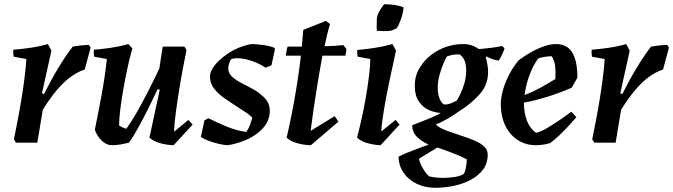

<svg xmlns="http://www.w3.org/2000/svg" viewBox="-20 -677 3194 911"><path d="M56 0 46 -16Q53 -50 62.5 -99Q72 -148 81 -202.5Q90 -257 96.5 -308Q103 -359 105 -397L45 -408Q42 -423 43 -441Q82 -444 126 -450.5Q170 -457 207 -468L224 -437L179 -234L189 -231Q223 -299 256.5 -354.5Q290 -410 325 -456Q365 -463 402 -464L410 -451L382 -347Q365 -342 348.5 -333Q332 -324 315 -312Q281 -287 248 -247.5Q215 -208 183 -156L157 0Z M512 12Q490 12 472.5 -1.5Q455 -15 444 -32.5Q433 -50 430 -62Q447 -143 463 -232Q479 -321 487 -397L427 -408Q424 -423 425 -441Q464 -444 507.5 -450.5Q551 -457 589 -468L608 -447Q596 -406 585 -355Q574 -304 565 -252.5Q556 -201 550.5 -156Q545 -111 545 -82Q559 -72 579 -66Q601 -95 628.5 -143Q656 -191 684 -246Q712 -301 736 -352L752 -456H855L865 -440Q858 -406 848.5 -356Q839 -306 830 -250Q821 -194 814 -141.5Q807 -89 806 -52L874 -108L894 -86L804 12Q789 12 767 8.5Q745 5 724 -3Q703 -11 689 -24L738 -251L728 -254Q707 -209 683.5 -162Q660 -115 637 -73Q614 -31 592 0Q571 5 551.5 8.5Q532 12 512 12Z M1062 12Q1046 12 1022 6.5Q998 1 974 -7.5Q950 -16 933 -27L950 -106L969 -116Q1008 -96 1055.5 -76.5Q1103 -57 1148 -51Q1159 -65 1166 -84Q1173 -103 1177 -119Q1165 -131 1148.5 -142.5Q1132 -154 1115 -164Q1085 -184 1052.5 -205.5Q1020 -227 998.5 -253Q977 -279 976 -313Q976 -332 989 -353Q1002 -374 1022 -392Q1090 -454 1174 -468Q1197 -468 1231.5 -463Q1266 -458 1284 -449V-441L1268 -367L1240 -356Q1213 -374 1181 -385.5Q1149 -397 1121 -400Q1095 -403 1076 -396Q1070 -386 1066.5 -373.5Q1063 -361 1063 -352Q1063 -331 1079.5 -315Q1096 -299 1121 -285.5Q1146 -272 1170 -260Q1204 -243 1232 -216Q1260 -189 1260 -152Q1260 -108 1232.5 -74.5Q1205 -41 1160 -19Q1115 3 1062 12Z M1455 12Q1439 12 1417 8.5Q1395 5 1374 -3Q1353 -11 1340 -24Q1351 -70 1363.5 -132.5Q1376 -195 1387.5 -266.5Q1399 -338 1408 -413H1336Q1338 -425 1340 -437.5Q1342 -450 1345 -456Q1360 -456 1377 -456Q1394 -456 1412 -456Q1416 -497 1419 -535L1526 -578L1546 -563Q1539 -541 1532.5 -514Q1526 -487 1520 -458Q1545 -458 1567.5 -459.5Q1590 -461 1609 -463L1624 -444L1619 -413H1510Q1498 -349 1487 -282.5Q1476 -216 1467.5 -156.5Q1459 -97 1454 -56L1568 -126L1586 -100Z M1737 -397 1677 -408Q1674 -422 1675 -440Q1714 -443 1759 -450Q1804 -457 1842 -468L1859 -437Q1823 -276 1807 -186Q1791 -96 1789 -53L1857 -108L1876 -86L1786 12Q1763 12 1728.5 3.5Q1694 -5 1674 -24Q1685 -65 1696.5 -117Q1708 -169 1717 -222Q1726 -275 1731.5 -321Q1737 -367 1737 -397ZM1768 -531Q1767 -543 1767.5 -561.5Q1768 -580 1768 -590Q1771 -611 1784.5 -631Q1798 -651 1802 -657Q1830 -657 1855 -653Q1880 -649 1895 -642Q1892 -612 1881.5 -583.5Q1871 -555 1862 -543Q1852 -537 1834 -531Q1819 -529 1802.5 -529.5Q1786 -530 1768 -531Z M2046 214Q1997 214 1958 195.5Q1919 177 1895.5 143.5Q1872 110 1871 67Q1884 59 1908.5 49Q1933 39 1961 28.5Q1989 18 2014 9Q1980 -6 1958 -28Q1936 -50 1936 -83Q1949 -88 1975 -98Q2001 -108 2028 -119.5Q2055 -131 2072 -141Q2046 -142 2017 -154Q1988 -166 1968 -194.5Q1948 -223 1948 -272Q1948 -316 1970.5 -354Q1993 -392 2029 -419Q2096 -468 2179 -468Q2198 -468 2217 -462Q2236 -456 2252 -444Q2287 -447 2320 -451.5Q2353 -456 2362 -459L2374 -448Q2366 -421 2347 -390Q2335 -390 2318 -396Q2301 -402 2289 -409L2285 -403Q2289 -391 2292.5 -371.5Q2296 -352 2296 -336Q2296 -275 2255.5 -229.5Q2215 -184 2158 -149Q2133 -130 2104.5 -114Q2076 -98 2048 -86Q2066 -69 2102 -56Q2138 -43 2175 -31Q2206 -21 2233 -9.5Q2260 2 2277 18Q2294 34 2294 57Q2294 98 2272 127.5Q2250 157 2213 176.5Q2176 196 2132.5 205Q2089 214 2046 214ZM2089 -181Q2105 -181 2122.5 -188Q2140 -195 2148 -201Q2154 -210 2164.5 -231.5Q2175 -253 2183.5 -282Q2192 -311 2192 -341Q2192 -379 2180 -398Q2168 -417 2158 -419Q2138 -419 2124.5 -416Q2111 -413 2100 -409Q2094 -399 2084 -375.5Q2074 -352 2065.5 -321.5Q2057 -291 2057 -261Q2057 -224 2068.5 -203Q2080 -182 2089 -181ZM2017 160Q2047 167 2084 167Q2108 167 2136 163Q2164 159 2181 148Q2187 138 2191 115.5Q2195 93 2195 79Q2166 64 2130 50Q2094 36 2055 23L1968 76Q1972 97 1987.5 123.5Q2003 150 2017 160Z M2524 12Q2474 12 2436.5 -12.5Q2399 -37 2378 -80Q2357 -123 2356 -180Q2356 -215 2367.5 -253.5Q2379 -292 2398.5 -328Q2418 -364 2441 -391Q2466 -410 2496.5 -427.5Q2527 -445 2559 -456.5Q2591 -468 2619 -468Q2648 -468 2670.5 -454Q2693 -440 2706 -405.5Q2719 -371 2720 -309L2693 -261Q2578 -211 2466 -190Q2466 -185 2466 -181Q2467 -139 2480.5 -103.5Q2494 -68 2523 -47Q2543 -50 2573.5 -68Q2604 -86 2636.5 -108Q2669 -130 2691 -147L2715 -121Q2701 -105 2680 -82Q2659 -59 2635 -36Q2611 -13 2590 2Q2556 12 2524 12ZM2534 -400Q2510 -368 2492.5 -321Q2475 -274 2469 -226Q2506 -240 2541 -259Q2576 -278 2615 -302Q2617 -339 2614 -364Q2611 -389 2598 -410Q2565 -410 2534 -400Z M2800 0 2790 -16Q2797 -50 2806.5 -99Q2816 -148 2825 -202.5Q2834 -257 2840.5 -308Q2847 -359 2849 -397L2789 -408Q2786 -423 2787 -441Q2826 -444 2870 -450.5Q2914 -457 2951 -468L2968 -437L2923 -234L2933 -231Q2967 -299 3000.5 -354.5Q3034 -410 3069 -456Q3109 -463 3146 -464L3154 -451L3126 -347Q3109 -342 3092.5 -333Q3076 -324 3059 -312Q3025 -287 2992 -247.5Q2959 -208 2927 -156L2901 0Z"/></svg>

Font: Labrada SemiBold
Style: Italic
Weight: 600
Italic angle: -7°
Designer: Mercedes Jáuregui
Foundry: Omnibus-Type Team
Version: Version 1.000; ttfautohint (v1.8.4.7-5d5b)